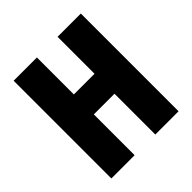

<svg xmlns="http://www.w3.org/2000/svg" viewBox="-192 -853 992 992"><g transform="rotate(-45 304.5 -357.0)"><path d="M550 0H380V-298H229V0H59V-714H229V-444H380V-714H550Z"/></g></svg>

Font: Noto Sans Gujarati UI ExtraCondensed Black
Style: Regular
Weight: 900
Width: 2
Designer: Jelle Bosma - Monotype Design Team, Universal Thirst
Foundry: Monotype Imaging Inc.
Version: Version 2.106; ttfautohint (v1.8.4.7-5d5b)